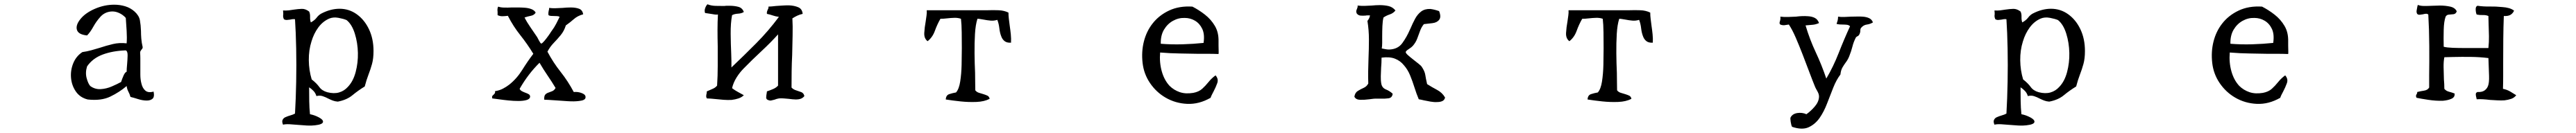

<svg xmlns="http://www.w3.org/2000/svg" viewBox="-20 -509 12040 623"><path d="M698 -80Q703 -55 693 -46.5Q683 -38 666 -38Q647 -38 625 -45Q603 -52 590 -55Q586 -69 580 -80Q574 -91 572 -106Q538 -77 495.5 -56.5Q453 -36 390 -43Q354 -52 334.5 -80.5Q315 -109 312 -144.5Q309 -180 322.5 -213Q336 -246 365 -265Q386 -268 406.5 -273.5Q427 -279 446 -285Q476 -295 507 -302.5Q538 -310 572 -306Q574 -332 572 -364.5Q570 -397 568 -425Q555 -440 536 -448.5Q517 -457 498 -455Q469 -452 449.5 -430.5Q430 -409 416 -383.5Q402 -358 387 -343Q346 -347 339.5 -369.5Q333 -392 357 -421Q380 -449 424 -468Q468 -487 514 -487Q541 -487 565.5 -479.5Q590 -472 609 -455Q630 -436 634 -414Q638 -392 639 -364Q639 -347 640.5 -328Q642 -309 647 -288Q647 -284 645 -281Q643 -278 641 -276Q639 -273 637 -270Q635 -267 635 -262Q636 -250 636 -235.5Q636 -221 636 -206Q636 -183 636 -160Q636 -137 641 -118Q646 -96 659.5 -84.5Q673 -73 698 -80ZM572 -173Q572 -179 572.5 -188Q573 -197 574 -206Q576 -228 576.5 -248.5Q577 -269 568 -273Q507 -271 460 -253.5Q413 -236 387 -198Q378 -169 385 -143Q392 -117 402 -106Q424 -90 450.5 -91.5Q477 -93 502.5 -104Q528 -115 546 -125Q551 -140 557.5 -155Q564 -170 572 -173Z M1726 -270Q1726 -235 1719 -209.5Q1712 -184 1702.5 -159.5Q1693 -135 1685 -104Q1654 -85 1627.5 -63Q1601 -41 1559 -33Q1546 -34 1535.5 -38Q1525 -42 1515 -47Q1502 -54 1488.5 -58.5Q1475 -63 1459 -59Q1455 -73 1445.5 -83Q1436 -93 1425 -100Q1425 -67 1425.5 -35Q1426 -3 1429 26Q1450 30 1470 40.5Q1490 51 1490 61Q1490 74 1452 78Q1436 80 1415.5 79Q1395 78 1374 76Q1353 74 1334 73Q1315 72 1303 75Q1297 61 1301 52.5Q1305 44 1314 40Q1325 35 1337.5 31.5Q1350 28 1359 23Q1363 -46 1364.5 -125.5Q1366 -205 1364.5 -281.5Q1363 -358 1359 -419Q1352 -420 1346 -419Q1340 -418 1335 -417Q1328 -416 1321 -415.5Q1314 -415 1307 -419Q1304 -426 1303.5 -431Q1303 -436 1304 -441Q1304 -445 1304 -449.5Q1304 -454 1303 -460Q1317 -459 1330 -460.5Q1343 -462 1354 -464Q1374 -467 1391 -467.5Q1408 -468 1425 -455Q1430 -445 1429.5 -430Q1429 -415 1433 -404Q1451 -414 1460 -426Q1469 -438 1481 -445Q1504 -457 1525.5 -462.5Q1547 -468 1567 -468Q1612 -468 1648 -442Q1684 -416 1705 -371.5Q1726 -327 1726 -270ZM1653 -261Q1652 -309 1638.5 -352Q1625 -395 1600 -415Q1586 -421 1562 -425.5Q1538 -430 1519 -422Q1489 -409 1468 -380.5Q1447 -352 1436 -315Q1423 -274 1423.5 -227Q1424 -180 1437 -137Q1460 -119 1472.5 -101.5Q1485 -84 1510 -77Q1541 -69 1565 -76Q1589 -83 1606 -102Q1631 -128 1642.5 -171.5Q1654 -215 1653 -261Z M2717 -52Q2716 -39 2687 -36Q2665 -33 2634.5 -35Q2604 -37 2576 -39Q2560 -40 2546 -41Q2532 -42 2524 -42Q2523 -59 2528.5 -65.5Q2534 -72 2543 -75Q2552 -78 2561.5 -82Q2571 -86 2577 -97Q2559 -127 2539.5 -155.5Q2520 -184 2502 -215Q2449 -163 2409 -93Q2412 -86 2419.5 -82Q2427 -78 2435 -75Q2444 -72 2451 -68Q2458 -64 2458 -56Q2457 -45 2441.5 -40.5Q2426 -36 2403 -36Q2381 -36 2356.5 -38.5Q2332 -41 2311.5 -44Q2291 -47 2281 -48Q2279 -56 2281.5 -59.5Q2284 -63 2288 -66Q2291 -69 2293 -72Q2295 -75 2294 -82Q2314 -85 2330.5 -93.5Q2347 -102 2361 -113Q2396 -141 2421.5 -182Q2447 -223 2473 -257Q2445 -303 2412 -344.5Q2379 -386 2354 -435Q2351 -435 2345 -434Q2336 -433 2326.5 -433Q2317 -433 2306 -438Q2306 -442 2306 -445.5Q2306 -449 2306 -453Q2305 -460 2305.5 -467Q2306 -474 2309 -478Q2319 -474 2336 -473.5Q2353 -473 2373 -474Q2387 -474 2401.5 -474Q2416 -474 2430 -473Q2449 -472 2463.5 -466.5Q2478 -461 2484 -450Q2477 -438 2461.5 -435Q2446 -432 2432 -427Q2443 -405 2459 -382Q2475 -359 2491 -335Q2493 -331 2500 -318Q2507 -305 2510 -305Q2514 -305 2523.5 -316Q2533 -327 2543 -341Q2553 -355 2557 -362Q2558 -363 2558 -363Q2572 -382 2580 -398Q2588 -414 2596 -430Q2592 -433 2584.5 -433.5Q2577 -434 2569 -434Q2562 -434 2555 -434.5Q2548 -435 2544 -438Q2543 -445 2543.5 -450Q2544 -455 2545 -459Q2546 -462 2546.5 -465Q2547 -468 2547 -472Q2560 -470 2576.5 -470.5Q2593 -471 2610 -472Q2619 -473 2629 -473.5Q2639 -474 2648 -474Q2671 -474 2687 -468Q2703 -462 2706 -442Q2680 -435 2662.5 -419.5Q2645 -404 2625 -390Q2617 -364 2601 -344.5Q2585 -325 2568 -307.5Q2551 -290 2539 -267Q2566 -216 2600.5 -172.5Q2635 -129 2662 -78Q2682 -80 2700.5 -72.5Q2719 -65 2717 -52Z M3740 -59Q3733 -50 3723 -46.5Q3713 -43 3701 -43Q3693 -43 3684 -44Q3675 -45 3667 -46Q3655 -47 3643.5 -48Q3632 -49 3621 -48Q3615 -47 3610 -45.5Q3605 -44 3600 -42Q3592 -40 3585.5 -38.5Q3579 -37 3572 -40Q3561 -43 3561.5 -53Q3562 -63 3564 -73Q3565 -79 3565 -81Q3580 -86 3594 -92Q3608 -98 3617 -108V-348Q3583 -310 3539.5 -269.5Q3496 -229 3457 -189Q3438 -170 3423 -146Q3408 -122 3402 -96Q3415 -86 3429 -78.5Q3443 -71 3457 -63Q3447 -53 3432 -48Q3417 -43 3400 -41Q3382 -40 3362.5 -41.5Q3343 -43 3325 -45Q3314 -46 3303.5 -47Q3293 -48 3284 -48Q3281 -54 3281 -58Q3281 -62 3282 -67Q3283 -70 3283.5 -73Q3284 -76 3284 -81Q3297 -87 3310.5 -92.5Q3324 -98 3332 -108Q3335 -153 3335 -200Q3335 -247 3335 -292Q3334 -332 3334 -369.5Q3334 -407 3336 -441Q3330 -440 3321.5 -441Q3313 -442 3303 -444Q3297 -445 3290 -446Q3283 -447 3276 -448Q3272 -458 3276 -470Q3280 -482 3287 -489Q3304 -482 3325 -481.5Q3346 -481 3366 -481Q3372 -482 3378 -482Q3384 -482 3390 -482Q3413 -482 3431.5 -477Q3450 -472 3457 -453Q3447 -446 3430 -445Q3413 -444 3402 -438Q3395 -400 3395.5 -350.5Q3396 -301 3398 -259Q3399 -239 3399 -222Q3399 -205 3399 -193Q3458 -249 3515 -306.5Q3572 -364 3621 -430Q3605 -432 3592.5 -436.5Q3580 -441 3565 -444Q3564 -451 3565.5 -455Q3567 -459 3568 -462Q3570 -466 3571.5 -469.5Q3573 -473 3572 -478Q3579 -478 3588 -479Q3597 -480 3607 -481Q3622 -482 3637 -483Q3652 -484 3667 -484Q3693 -483 3711.5 -475Q3730 -467 3732 -444Q3718 -441 3706.5 -435.5Q3695 -430 3684 -423Q3686 -387 3685 -343Q3684 -299 3683 -252Q3681 -213 3680.5 -174.5Q3680 -136 3680 -99Q3688 -90 3701 -86Q3714 -82 3725.5 -77.5Q3737 -73 3740 -59Z M4706 -309Q4687 -308 4676.5 -316Q4666 -324 4661 -337Q4654 -354 4651.5 -376Q4649 -398 4642 -416Q4626 -411 4610 -412.5Q4594 -414 4579 -417Q4571 -418 4564 -419.5Q4557 -421 4549 -421Q4540 -393 4537.5 -350Q4535 -307 4535.5 -258.5Q4536 -210 4538 -168Q4538 -143 4538.5 -122Q4539 -101 4539 -86Q4545 -78 4555.5 -74.5Q4566 -71 4577 -68Q4587 -65 4595.5 -61Q4604 -57 4606 -46Q4581 -33 4544.5 -31.5Q4508 -30 4470 -34Q4432 -38 4401 -43Q4402 -63 4417 -68Q4432 -73 4449 -76Q4463 -92 4468.5 -127.5Q4474 -163 4475 -205Q4476 -247 4476 -283Q4476 -318 4475.5 -357Q4475 -396 4472 -421Q4458 -426 4441 -425.5Q4424 -425 4407 -423Q4399 -422 4391 -421.5Q4383 -421 4376 -421Q4361 -395 4350 -364.5Q4339 -334 4316 -316Q4299 -329 4300.5 -355Q4302 -381 4307 -408Q4309 -422 4311 -436Q4313 -450 4312 -461Q4320 -461 4335.5 -461Q4351 -461 4370 -461Q4399 -461 4432.5 -461Q4466 -461 4497.5 -461Q4529 -461 4552 -461Q4575 -461 4583 -461Q4586 -461 4589 -461Q4592 -461 4595 -461Q4622 -462 4648 -461Q4674 -460 4694 -450Q4694 -435 4696 -419.5Q4698 -404 4700 -388Q4703 -368 4705 -348Q4707 -328 4706 -309Z M5676 -256Q5650 -257 5626 -257Q5602 -257 5578 -257Q5538 -258 5495.5 -258.5Q5453 -259 5403 -263Q5399 -217 5410.5 -175.5Q5422 -134 5447 -107Q5467 -87 5494.5 -77.5Q5522 -68 5558 -74Q5584 -79 5599.5 -93Q5615 -107 5629 -124.5Q5643 -142 5662 -156Q5677 -139 5670 -119.5Q5663 -100 5653 -81Q5649 -73 5645 -65.5Q5641 -58 5639 -51Q5585 -20 5529.5 -22.5Q5474 -25 5428 -52Q5385 -77 5356 -119.5Q5327 -162 5321 -214Q5315 -267 5327 -314.5Q5339 -362 5367 -398Q5397 -437 5444.5 -459.5Q5492 -482 5554 -478Q5585 -462 5613 -440Q5641 -418 5659 -387.5Q5677 -357 5676 -315Q5676 -311 5676 -306Q5676 -301 5676 -295Q5676 -284 5676.5 -272.5Q5677 -261 5676 -256ZM5606 -308Q5612 -348 5600 -373.5Q5588 -399 5566 -412Q5544 -425 5518 -425Q5489 -426 5463 -411.5Q5437 -397 5421 -370Q5405 -343 5406 -304Q5456 -300 5507.5 -301.5Q5559 -303 5606 -308Z M6735 -52Q6732 -40 6722 -35.5Q6712 -31 6698 -31Q6684 -30 6667 -33Q6650 -36 6636 -39Q6629 -41 6623 -42Q6617 -43 6612 -44Q6601 -70 6592 -99Q6583 -128 6571.5 -156Q6560 -184 6542 -204Q6526 -224 6501 -234Q6476 -244 6438 -239Q6438 -227 6437.5 -215Q6437 -203 6436 -192Q6435 -171 6434.5 -151.5Q6434 -132 6437 -116Q6441 -97 6458.5 -90Q6476 -83 6490 -70Q6488 -51 6470.5 -48.5Q6453 -46 6432 -47Q6427 -47 6421.5 -47Q6416 -47 6411 -47Q6404 -47 6396.5 -46Q6389 -45 6381 -44Q6358 -41 6338 -41.5Q6318 -42 6311 -56Q6314 -75 6327 -83Q6340 -91 6354.5 -97.5Q6369 -104 6376 -118Q6375 -147 6375.5 -176.5Q6376 -206 6377 -234Q6379 -280 6379 -324Q6379 -368 6372 -411Q6376 -416 6379.5 -422.5Q6383 -429 6384 -437Q6378 -437 6373 -437Q6368 -437 6363 -436Q6350 -435 6339.5 -436Q6329 -437 6322 -446Q6319 -453 6320 -458Q6321 -463 6323 -467Q6324 -470 6325.5 -474Q6327 -478 6326 -483Q6343 -481 6359.5 -481.5Q6376 -482 6392 -483Q6402 -484 6411 -484.5Q6420 -485 6429 -485Q6452 -485 6471 -480.5Q6490 -476 6503 -460Q6493 -447 6476.5 -441.5Q6460 -436 6447 -427Q6443 -411 6442 -387Q6441 -363 6441 -339Q6441 -323 6441 -308Q6441 -293 6439 -282Q6449 -280 6457.5 -278.5Q6466 -277 6473 -277Q6514 -278 6535 -307Q6556 -336 6571 -371Q6571 -372 6573 -375Q6583 -399 6594.5 -420.5Q6606 -442 6623 -455Q6640 -468 6666 -467Q6684 -465 6707 -457Q6718 -429 6707 -416Q6697 -403 6675.5 -400.5Q6654 -398 6636 -396Q6625 -383 6618.5 -365.5Q6612 -348 6605 -329Q6598 -310 6584 -294Q6579 -288 6565 -279Q6551 -270 6551 -265Q6551 -260 6561 -251Q6571 -242 6585 -231Q6599 -220 6611 -210.5Q6623 -201 6626 -196Q6640 -175 6642.5 -158Q6645 -141 6651 -115Q6673 -101 6697.5 -88Q6722 -75 6735 -52Z M7706 -309Q7687 -308 7676.5 -316Q7666 -324 7661 -337Q7654 -354 7651.5 -376Q7649 -398 7642 -416Q7626 -411 7610 -412.5Q7594 -414 7579 -417Q7571 -418 7564 -419.5Q7557 -421 7549 -421Q7540 -393 7537.5 -350Q7535 -307 7535.5 -258.5Q7536 -210 7538 -168Q7538 -143 7538.5 -122Q7539 -101 7539 -86Q7545 -78 7555.5 -74.5Q7566 -71 7577 -68Q7587 -65 7595.5 -61Q7604 -57 7606 -46Q7581 -33 7544.5 -31.5Q7508 -30 7470 -34Q7432 -38 7401 -43Q7402 -63 7417 -68Q7432 -73 7449 -76Q7463 -92 7468.5 -127.5Q7474 -163 7475 -205Q7476 -247 7476 -283Q7476 -318 7475.5 -357Q7475 -396 7472 -421Q7458 -426 7441 -425.5Q7424 -425 7407 -423Q7399 -422 7391 -421.5Q7383 -421 7376 -421Q7361 -395 7350 -364.5Q7339 -334 7316 -316Q7299 -329 7300.5 -355Q7302 -381 7307 -408Q7309 -422 7311 -436Q7313 -450 7312 -461Q7320 -461 7335.5 -461Q7351 -461 7370 -461Q7399 -461 7432.5 -461Q7466 -461 7497.5 -461Q7529 -461 7552 -461Q7575 -461 7583 -461Q7586 -461 7589 -461Q7592 -461 7595 -461Q7622 -462 7648 -461Q7674 -460 7694 -450Q7694 -435 7696 -419.5Q7698 -404 7700 -388Q7703 -368 7705 -348Q7707 -328 7706 -309Z M8735 -404Q8722 -396 8706.5 -394Q8691 -392 8680 -379Q8676 -375 8676 -366Q8676 -357 8672 -349Q8669 -342 8662.5 -339Q8656 -336 8654 -331Q8644 -311 8639 -290.5Q8634 -270 8624 -245Q8618 -230 8609 -218Q8600 -206 8592.5 -193Q8585 -180 8583 -160Q8564 -135 8549.5 -98.5Q8535 -62 8520.5 -24Q8506 14 8486 43Q8465 73 8434.5 87Q8404 101 8357 85Q8353 78 8350.5 61.5Q8348 45 8350 41Q8359 24 8381.5 20.5Q8404 17 8424 26Q8444 12 8463 -10Q8482 -32 8483 -56Q8483 -64 8480.5 -70.5Q8478 -77 8474 -84Q8472 -88 8469.5 -92Q8467 -96 8465 -101Q8452 -133 8437 -173Q8422 -213 8406 -254.5Q8390 -296 8374 -333Q8358 -370 8342 -394Q8342 -394 8341 -394Q8331 -392 8321.5 -391Q8312 -390 8302 -394Q8298 -398 8298.5 -402.5Q8299 -407 8301 -412Q8302 -416 8302.5 -420.5Q8303 -425 8302 -431Q8319 -429 8337.5 -429.5Q8356 -430 8375 -431Q8390 -433 8404 -433.5Q8418 -434 8431 -433Q8450 -432 8463.5 -425Q8477 -418 8483 -401Q8467 -394 8453.5 -393Q8440 -392 8420 -390Q8440 -323 8467.5 -264.5Q8495 -206 8517 -141Q8550 -197 8575 -261Q8600 -325 8628 -386Q8622 -392 8613 -393Q8604 -394 8594 -394Q8587 -394 8579.5 -394.5Q8572 -395 8565 -397Q8568 -405 8570 -413Q8572 -421 8572 -431Q8585 -429 8600.5 -429.5Q8616 -430 8632 -431Q8646 -431 8660.5 -431.5Q8675 -432 8687 -431Q8704 -430 8717 -424Q8730 -418 8735 -404Z M9726 -270Q9726 -235 9719 -209.5Q9712 -184 9702.5 -159.5Q9693 -135 9685 -104Q9654 -85 9627.5 -63Q9601 -41 9559 -33Q9546 -34 9535.5 -38Q9525 -42 9515 -47Q9502 -54 9488.5 -58.5Q9475 -63 9459 -59Q9455 -73 9445.5 -83Q9436 -93 9425 -100Q9425 -67 9425.5 -35Q9426 -3 9429 26Q9450 30 9470 40.5Q9490 51 9490 61Q9490 74 9452 78Q9436 80 9415.5 79Q9395 78 9374 76Q9353 74 9334 73Q9315 72 9303 75Q9297 61 9301 52.5Q9305 44 9314 40Q9325 35 9337.5 31.5Q9350 28 9359 23Q9363 -46 9364.5 -125.5Q9366 -205 9364.5 -281.5Q9363 -358 9359 -419Q9352 -420 9346 -419Q9340 -418 9335 -417Q9328 -416 9321 -415.5Q9314 -415 9307 -419Q9304 -426 9303.5 -431Q9303 -436 9304 -441Q9304 -445 9304 -449.5Q9304 -454 9303 -460Q9317 -459 9330 -460.5Q9343 -462 9354 -464Q9374 -467 9391 -467.5Q9408 -468 9425 -455Q9430 -445 9429.5 -430Q9429 -415 9433 -404Q9451 -414 9460 -426Q9469 -438 9481 -445Q9504 -457 9525.5 -462.5Q9547 -468 9567 -468Q9612 -468 9648 -442Q9684 -416 9705 -371.5Q9726 -327 9726 -270ZM9653 -261Q9652 -309 9638.5 -352Q9625 -395 9600 -415Q9586 -421 9562 -425.5Q9538 -430 9519 -422Q9489 -409 9468 -380.5Q9447 -352 9436 -315Q9423 -274 9423.5 -227Q9424 -180 9437 -137Q9460 -119 9472.5 -101.5Q9485 -84 9510 -77Q9541 -69 9565 -76Q9589 -83 9606 -102Q9631 -128 9642.5 -171.5Q9654 -215 9653 -261Z M10676 -256Q10650 -257 10626 -257Q10602 -257 10578 -257Q10538 -258 10495.5 -258.5Q10453 -259 10403 -263Q10399 -217 10410.5 -175.5Q10422 -134 10447 -107Q10467 -87 10494.5 -77.5Q10522 -68 10558 -74Q10584 -79 10599.5 -93Q10615 -107 10629 -124.5Q10643 -142 10662 -156Q10677 -139 10670 -119.5Q10663 -100 10653 -81Q10649 -73 10645 -65.5Q10641 -58 10639 -51Q10585 -20 10529.5 -22.5Q10474 -25 10428 -52Q10385 -77 10356 -119.5Q10327 -162 10321 -214Q10315 -267 10327 -314.5Q10339 -362 10367 -398Q10397 -437 10444.5 -459.5Q10492 -482 10554 -478Q10585 -462 10613 -440Q10641 -418 10659 -387.5Q10677 -357 10676 -315Q10676 -311 10676 -306Q10676 -301 10676 -295Q10676 -284 10676.5 -272.5Q10677 -261 10676 -256ZM10606 -308Q10612 -348 10600 -373.5Q10588 -399 10566 -412Q10544 -425 10518 -425Q10489 -426 10463 -411.5Q10437 -397 10421 -370Q10405 -343 10406 -304Q10456 -300 10507.5 -301.5Q10559 -303 10606 -308Z M11742 -63Q11733 -51 11718.5 -46Q11704 -41 11687 -39Q11671 -38 11654 -39Q11637 -40 11619 -41Q11603 -43 11587 -44Q11571 -45 11557 -44Q11557 -47 11555 -54Q11553 -61 11553 -68Q11553 -75 11561 -78Q11582 -77 11593.5 -85Q11605 -93 11610 -106Q11616 -121 11615 -153.5Q11614 -186 11613 -211Q11613 -219 11612.5 -226Q11612 -233 11612 -237Q11572 -242 11529.5 -242.5Q11487 -243 11445 -242Q11435 -242 11425.5 -241.5Q11416 -241 11406 -241Q11402 -221 11402.5 -193.5Q11403 -166 11404 -137Q11405 -126 11405.5 -115Q11406 -104 11406 -93Q11414 -83 11427.5 -79.5Q11441 -76 11454 -71Q11456 -54 11439.5 -46.5Q11423 -39 11399 -37Q11367 -36 11330.5 -41.5Q11294 -47 11276 -51Q11273 -57 11273.5 -60.5Q11274 -64 11276 -67Q11280 -73 11279 -78Q11295 -82 11311.5 -84.5Q11328 -87 11335 -99Q11335 -111 11335 -125.5Q11335 -140 11335 -156Q11336 -217 11335.5 -294.5Q11335 -372 11331 -441Q11326 -445 11319.5 -444.5Q11313 -444 11306 -442Q11299 -441 11291.5 -440Q11284 -439 11279 -444Q11275 -451 11276.5 -460Q11278 -469 11280 -479Q11281 -484 11282 -486Q11294 -481 11312.5 -481Q11331 -481 11351 -482Q11360 -482 11368.5 -482.5Q11377 -483 11385 -483Q11411 -483 11433.5 -478Q11456 -473 11464 -456Q11460 -444 11449 -442.5Q11438 -441 11427.5 -440.5Q11417 -440 11412 -431Q11404 -409 11403 -369Q11402 -329 11403 -290Q11418 -286 11445.5 -285Q11473 -284 11504 -284Q11535 -284 11561 -284Q11579 -284 11592.5 -284Q11606 -284 11612 -284Q11615 -313 11614.5 -339.5Q11614 -366 11613 -394Q11613 -404 11612.5 -414Q11612 -424 11612 -434Q11601 -439 11585.5 -438.5Q11570 -438 11557 -441Q11553 -450 11552.5 -464.5Q11552 -479 11561 -482Q11587 -478 11617.5 -478.5Q11648 -479 11676 -476Q11693 -475 11707.5 -471Q11722 -467 11732 -459Q11726 -446 11715 -439.5Q11704 -433 11684 -434Q11682 -382 11681.5 -327Q11681 -272 11681 -219Q11681 -185 11681 -153.5Q11681 -122 11680 -93Q11699 -89 11713.5 -80.5Q11728 -72 11742 -63Z"/></svg>

Font: Yuji Mai
Style: Regular
Weight: 400
Designer: Kataoka Yuji
Foundry: Kinuta Font Factory
Version: Version 3.002